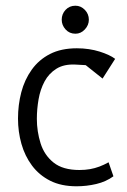

<svg xmlns="http://www.w3.org/2000/svg" viewBox="-20 -648 445 672"><path d="M248 4Q194 4 155.5 -15.5Q117 -35 92 -68.5Q67 -102 55 -144.5Q43 -187 43 -233Q43 -281 54.5 -325Q66 -369 91 -404Q116 -439 155 -459Q194 -479 249 -479Q271 -479 291 -476Q311 -473 328.5 -467.5Q346 -462 360 -455.5Q374 -449 383 -442L339 -373L280 -420L244 -422Q204 -424 177.5 -407.5Q151 -391 136 -363Q121 -335 115 -300.5Q109 -266 109 -232Q109 -188 122 -146.5Q135 -105 167.5 -79Q200 -53 258 -53Q278 -53 295 -56Q312 -59 328 -65Q344 -71 360 -80L377 -31Q351 -12 317 -4Q283 4 248 4ZM244 -530Q223 -530 209.5 -545Q196 -560 196 -579Q196 -599 209.5 -613.5Q223 -628 244 -628Q263 -628 277 -613.5Q291 -599 291 -579Q291 -560 277 -545Q263 -530 244 -530Z"/></svg>

Font: Kreon Light Light
Style: Regular
Weight: 300
Version: Version 2.002